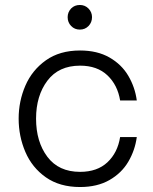

<svg xmlns="http://www.w3.org/2000/svg" viewBox="-20 -745 617 772"><path d="M55 -268Q55 -338 82 -400.5Q109 -463 164.5 -502.5Q220 -542 302 -542Q371 -542 420 -514Q469 -486 496 -440Q523 -394 530 -341H463Q453 -403 412 -442Q371 -481 302 -481Q216 -481 170.5 -420.5Q125 -360 125 -268Q125 -175 170.5 -114.5Q216 -54 302 -54Q371 -54 412 -92.5Q453 -131 463 -194H530Q523 -141 496 -95Q469 -49 420 -21Q371 7 302 7Q220 7 164.5 -32Q109 -71 82 -134Q55 -197 55 -268ZM266 -711Q280 -725 301 -725Q322 -725 336 -710.5Q350 -696 350 -676Q350 -655 336 -640.5Q322 -626 301 -626Q280 -626 266 -640.5Q252 -655 252 -676Q252 -696 266 -711Z"/></svg>

Font: Lopes Sans Light
Style: Regular
Weight: 300
Designer: Gabriel Lam, Diego Maldonado
Foundry: TypeRant, Foresti Design
Version: Version 4.000